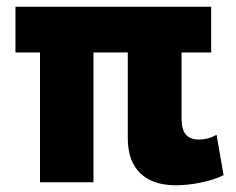

<svg xmlns="http://www.w3.org/2000/svg" viewBox="-20 -542 701 571"><path d="M360 -131Q360 -63 397 -27Q434 9 503 9Q538 9 577 1Q616 -7 645 -21L624 -141Q599 -127 571 -127Q520 -127 520 -187V-386H608V-522H26V-386H99V0H258V-386H360Z"/></svg>

Font: RT Raleway ExtraBold
Style: Regular
Weight: 400
Designer: Matt McInerney, Pablo Impallari, Rodrigo Fuenzalida — Edited by Milan Moffatt in April 2016
Foundry: Matt McInerney, Pablo Impallari, Rodrigo Fuenzalida — Edited by Milan Moffatt in April 2016
Version: Version 3.001